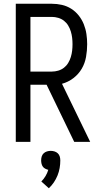

<svg xmlns="http://www.w3.org/2000/svg" viewBox="-20 -755 540 1022"><path d="M375 0 228 -304H142V0H64V-735H256Q283 -735 309.5 -729Q336 -723 359 -708.5Q382 -694 399 -672.5Q416 -651 426 -626Q436 -601 440 -574Q444 -547 444 -520Q444 -486 438 -452Q432 -418 415 -389Q398 -360 370.5 -339Q343 -318 310 -309L460 0ZM256 -374Q273 -374 290 -379Q307 -384 320.5 -394.5Q334 -405 343 -420Q352 -435 357 -451.5Q362 -468 364 -485Q366 -502 366 -520Q366 -537 364 -554Q362 -571 357 -587.5Q352 -604 343 -619Q334 -634 320.5 -644.5Q307 -655 290 -660Q273 -665 256 -665H142V-374ZM240 247 200 211Q213 198 222.5 182Q232 166 237 149Q229 147 221 143Q213 139 208 132Q203 125 201 116Q199 107 199 99Q199 88 202 78Q205 68 212.5 61Q220 54 230 51Q240 48 250 48Q260 48 270 51Q280 54 287.5 61Q295 68 298 78Q301 88 301 99Q301 119 297.5 139.5Q294 160 286 179.5Q278 199 266.5 216Q255 233 240 247Z"/></svg>

Font: Iosevka Term
Style: Regular
Weight: 400
Monospace: yes
Designer: Belleve Invis
Foundry: Belleve Invis
Version: Version 30.0.1